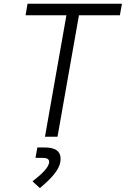

<svg xmlns="http://www.w3.org/2000/svg" viewBox="-20 -713 656 1001"><path d="M214.4 0H279.8L391.6 -633.3H605L615.7 -693.4H123.5L113.3 -633.3H326.2ZM188 267.6C246.1 218.3 295.9 169.4 295.9 115.7C295.9 74.7 268.6 55.7 211.4 55.7H174.8L165 109.9H200.2C224.6 109.9 236.3 116.2 236.3 130.9C236.3 158.7 196.8 195.8 149.4 232.4Z"/></svg>

Font: Cascadia Mono NF Light
Style: Italic
Weight: 300
Italic angle: -10°
Monospace: yes
Designer: Aaron Bell
Foundry: Saja Typeworks
Version: Version 2404.023